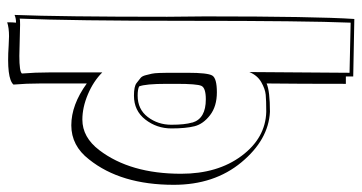

<svg xmlns="http://www.w3.org/2000/svg" viewBox="-250 -526 982 521"><g transform="rotate(90 240.5 -265.0)"><path d="M25 -228 24 -331Q24 -631 31 -736L187 -733V-713H207Q207 -587 206 -500V-498Q227 -507 283 -507Q359 -503 420 -429.5Q481 -356 481 -246Q481 -102 412 -16Q375 32 319.5 32Q264 32 206 -10V115Q206 154 209 189Q192 208 103 202L78 201Q55 201 40 206Q40 190 41 182Q29 182 20 186Q25 61 25 -228ZM47 171 131 173Q174 173 179 166Q176 130 176 91V-52Q200 -28 235.5 -13Q271 2 304 2Q352 2 387 -44Q451 -128 451 -266Q451 -365 402.5 -430Q354 -495 283 -497Q252 -497 236.5 -495.5Q221 -494 202.5 -483.5Q184 -473 175 -451Q177 -685 177 -723L41 -726Q36 -603 36 -285Q36 33 30 172Q32 171 47 171ZM239 -138Q214 -138 205 -145Q196 -152 191 -156Q186 -160 183.5 -170Q181 -180 179.5 -186.5Q178 -193 177.5 -207Q177 -221 177 -230V-284Q177 -338 184.5 -350.5Q192 -363 230 -363Q268 -363 292 -344.5Q316 -326 322 -302.5Q328 -279 328 -239.5Q328 -200 304 -169Q280 -138 239 -138ZM249 -333Q218 -333 212.5 -321Q207 -309 207 -253V-227Q207 -169 214 -152Q222 -148 239 -148Q276 -148 297 -175.5Q318 -203 318 -239.5Q318 -276 312 -296V-297Q301 -333 249 -333Z"/></g></svg>

Font: Londrina Shadow
Style: Regular
Weight: 400
Designer: Marcelo Magalhaes
Foundry: Marcelo Magalhaes
Version: Version 1.001 2011